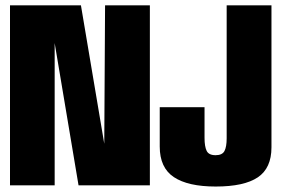

<svg xmlns="http://www.w3.org/2000/svg" viewBox="-20 -695 1061 720"><path d="M17.5 0V-675H283.5L371 -156L374 -675H542V0H274.5L185 -533.5V0ZM789 4.5Q685 4.5 632 -30.8Q579 -66 579 -145.5V-293H747V-178Q747 -145.5 755 -129.2Q763 -113 788.5 -113Q813.5 -113 821.8 -128.8Q830 -144.5 830 -176.5V-675H998V-142.5Q998 -64.5 946.8 -30Q895.5 4.5 789 4.5Z"/></svg>

Font: Anybody Condensed ExtraBold
Style: Regular
Weight: 800
Width: 3
Designer: Tyler Finck
Foundry: Etcetera Type Company
Version: Version 1.010; ttfautohint (v1.8.3) -l 8 -r 50 -G 200 -x 14 